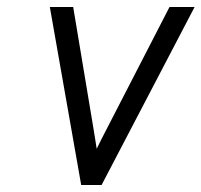

<svg xmlns="http://www.w3.org/2000/svg" viewBox="-20 -531 578 551"><path d="M213 0 123 -511H190L248.5 -160.5Q251 -146 253.2 -131.5Q255.5 -117 257.5 -104Q262.5 -114.5 270.8 -131Q279 -147.5 286 -160.5L466.5 -511H538.5L271.5 0Z"/></svg>

Font: Overpass Light
Style: Italic
Weight: 300
Italic angle: -10°
Designer: Delve Withrington, Dave Bailey, Thomas Jockin
Foundry: Delve Fonts LLC
Version: Version 4.000; ttfautohint (v1.8.3)